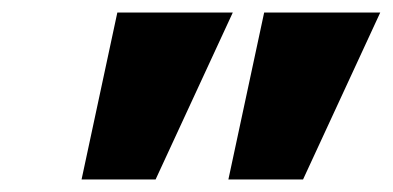

<svg xmlns="http://www.w3.org/2000/svg" viewBox="-20 -720 626 306"><path d="M344 -434 401 -700H586L463 -434ZM110 -434 167 -700H351L228 -434Z"/></svg>

Font: Lexend ExtBd
Style: Italic
Weight: 800
Italic angle: -8.13011°
Designer: Bonnie Shaver-Troup, Thomas Jockin
Foundry: Lexend
Version: Version 1.007